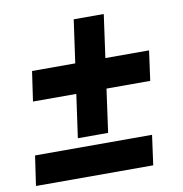

<svg xmlns="http://www.w3.org/2000/svg" viewBox="-75 -662 752 787"><g transform="rotate(-10 301.5 -268.0)"><path d="M78 -412H565L548 -288H60ZM283 -591H408L341 -108H215ZM30 -69H517L500 55H12Z"/></g></svg>

Font: Pathway Extreme 28pt ExtraBold
Style: Italic
Weight: 800
Italic angle: -8°
Designer: Eduardo Rodriguez Tunni
Foundry: Eduardo Rodriguez Tunni
Version: Version 1.001;gftools[0.9.26]